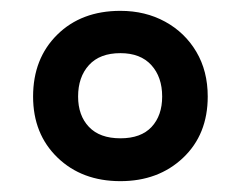

<svg xmlns="http://www.w3.org/2000/svg" viewBox="-20 -744 444 354"><path d="M202 -410Q131 -410 86 -453.5Q41 -497 41 -566Q41 -636 85.5 -680Q130 -724 202 -724Q248 -724 284.5 -704Q321 -684 342 -648.5Q363 -613 363 -566Q363 -496 317.5 -453Q272 -410 202 -410ZM202 -489Q240 -489 259.5 -510Q279 -531 279 -566Q279 -602 259 -624Q239 -646 202 -646Q164 -646 144 -624Q124 -602 124 -566Q124 -531 144 -510Q164 -489 202 -489Z"/></svg>

Font: Noto Sans Bengali SemiCondensed SemiBold
Style: Regular
Weight: 600
Width: 4
Designer: Joana Ranito - Universal Thirst; Jelle Bosma - Monotype Design Team
Foundry: Universal Thirst ehf.
Version: Version 3.000; ttfautohint (v1.8.4.7-5d5b)